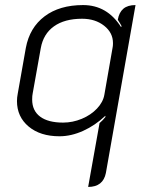

<svg xmlns="http://www.w3.org/2000/svg" viewBox="-20 -529 586 758"><path d="M398 154Q387 209 328 209L373 -43Q387 -55 396 -67V-72Q356 -34 308.5 -12.5Q261 9 215 9Q139 9 93 -29.5Q47 -68 47 -130Q47 -144 50 -159L82 -340Q97 -420 156 -464.5Q215 -509 308 -509Q403 -509 458 -422L460 -426Q457 -431 453.5 -437.5Q450 -444 445 -451Q450 -480 467 -494.5Q484 -509 515 -509ZM141 -339 109 -160Q107 -151 107 -136Q107 -92 138.5 -68.5Q170 -45 229 -45Q267 -45 303 -60Q339 -75 363 -100.5Q387 -126 392 -155L425 -344Q426 -349 426 -359Q426 -400 391 -427.5Q356 -455 304 -455Q235 -455 193 -425Q151 -395 141 -339Z"/></svg>

Font: K2D ExtraLight
Style: Italic
Weight: 275
Italic angle: -10°
Designer: Katatrad Aksorn Co.,Ltd.
Foundry: Cadson Demak Co.,Ltd.
Version: Version 1.000; ttfautohint (v1.6)